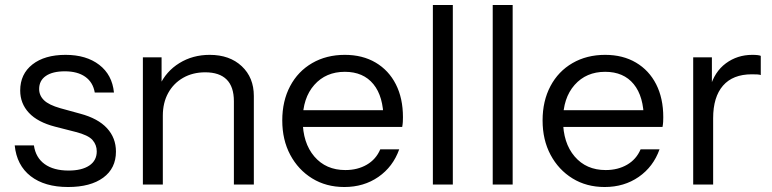

<svg xmlns="http://www.w3.org/2000/svg" viewBox="-20 -740 3095 770"><path d="M253 10Q159 10 103 -33.5Q47 -77 39 -157H116Q123 -108 159 -82Q195 -56 255 -56Q308 -56 338 -76Q368 -96 368 -133Q368 -159 351 -178.5Q334 -198 283 -211L201 -232Q131 -250 96 -287.5Q61 -325 61 -377Q61 -443 110 -481.5Q159 -520 243 -520Q326 -520 378 -480Q430 -440 437 -369H360Q353 -410 322 -432Q291 -454 240 -454Q191 -454 164 -435.5Q137 -417 137 -383Q137 -357 156.5 -338Q176 -319 222 -306L302 -284Q373 -265 409 -226Q445 -187 445 -132Q445 -65 394 -27.5Q343 10 253 10Z M553 0V-510H628V-390H633V0ZM918 0V-334Q918 -392 889 -421Q860 -450 803 -450Q753 -450 714.5 -428Q676 -406 654.5 -367Q633 -328 633 -276L620 -397Q646 -454 699.5 -487Q753 -520 821 -520Q901 -520 949.5 -474.5Q998 -429 998 -355V0Z M1361 10Q1288 10 1232 -24.5Q1176 -59 1144 -119Q1112 -179 1112 -257Q1112 -335 1143.5 -394.5Q1175 -454 1232 -487Q1289 -520 1363 -520Q1434 -520 1486.5 -489Q1539 -458 1567.5 -402Q1596 -346 1596 -270Q1596 -260 1595.5 -251Q1595 -242 1593 -231H1172V-298H1544L1518 -261Q1518 -353 1477.5 -402.5Q1437 -452 1363 -452Q1287 -452 1240.5 -399.5Q1194 -347 1194 -258Q1194 -167 1240.5 -112.5Q1287 -58 1365 -58Q1414 -58 1451 -79.5Q1488 -101 1505 -141H1581Q1556 -71 1497.5 -30.5Q1439 10 1361 10Z M1716 0V-720H1796V0Z M1956 0V-720H2036V0Z M2405 10Q2332 10 2276 -24.5Q2220 -59 2188 -119Q2156 -179 2156 -257Q2156 -335 2187.5 -394.5Q2219 -454 2276 -487Q2333 -520 2407 -520Q2478 -520 2530.5 -489Q2583 -458 2611.5 -402Q2640 -346 2640 -270Q2640 -260 2639.5 -251Q2639 -242 2637 -231H2216V-298H2588L2562 -261Q2562 -353 2521.5 -402.5Q2481 -452 2407 -452Q2331 -452 2284.5 -399.5Q2238 -347 2238 -258Q2238 -167 2284.5 -112.5Q2331 -58 2409 -58Q2458 -58 2495 -79.5Q2532 -101 2549 -141H2625Q2600 -71 2541.5 -30.5Q2483 10 2405 10Z M2760 0V-510H2835V-380H2840V0ZM2840 -266 2827 -387Q2845 -452 2891 -486Q2937 -520 2997 -520Q3022 -520 3031 -516V-439Q3026 -441 3017 -441.5Q3008 -442 2995 -442Q2919 -442 2879.5 -396.5Q2840 -351 2840 -266Z"/></svg>

Font: Instrument Sans
Style: Regular
Weight: 400
Designer: Rodrigo Fuenzalida
Foundry: fragTYPE
Version: Version 1.000;gftools[0.9.28]